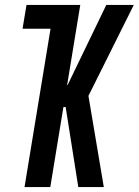

<svg xmlns="http://www.w3.org/2000/svg" viewBox="-20 -755 560 775"><path d="M79 0 184 -639H71L87 -735H304L251 -412H253L409 -735H520L337 -368L399 0H296L245 -323H236L183 0Z"/></svg>

Font: Iosevka Custom
Style: Bold Italic
Weight: 700
Italic angle: -9°
Designer: Belleve Invis
Foundry: Belleve Invis
Version: Version 30.3.1; ttfautohint (v1.8.3)